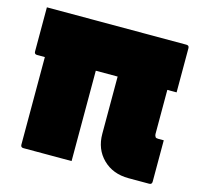

<svg xmlns="http://www.w3.org/2000/svg" viewBox="-86 -640 772 739"><g transform="rotate(15 300.0 -270.0)"><path d="M13 -547H569Q580 -547 580 -536V-360H543V-184Q543 -178 547 -172Q550 -169 558 -169H580V-4Q580 7 569 7H487Q424 7 384.5 -32Q345 -71 345 -132V-360H258V0H66Q55 0 55 -11V-360H24Q13 -360 13 -371Z"/></g></svg>

Font: Recursive Mn Lnr St Blk
Style: Regular
Weight: 900
Monospace: yes
Version: Version 1.079;hotconv 1.0.112;makeotfexe 2.5.65598; ttfautoh